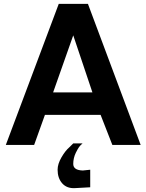

<svg xmlns="http://www.w3.org/2000/svg" viewBox="-20 -742 749 983"><path d="M441.9 216.8Q382.3 219.7 362.8 221.2Q321.8 223.1 298.3 196.5Q274.9 169.9 274.9 127Q274.9 97.7 294.9 63.2Q314.9 28.8 335.9 11.2L355 -7.8H402.8Q391.1 2 384.8 10.7Q378.4 19.5 368.2 40Q355 67.4 355 97.2Q355 129.4 403.8 130.9L441.9 127ZM700.2 0H555.2L495.1 -153.8H210L154.8 0H9.8L280.8 -722.2H430.2ZM453.1 -269 355 -561 252 -269Z"/></svg>

Font: Perun
Style: Bold
Weight: 700
Foundry: Copyright (c) Stefan Peev, Context Ltd, 2016
Version: Version 1.0000